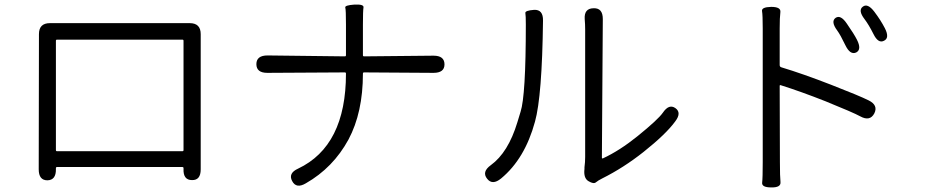

<svg xmlns="http://www.w3.org/2000/svg" viewBox="-20 -782 4040 838"><path d="M187 5Q149 5 149 -43L150 -633Q150 -681 198 -681H808Q856 -681 856 -633V-43Q856 5 818 4Q779 4 781 -45V-48Q781 -53 776 -53H229Q224 -53 224 -48V-44Q225 4 187 5ZM224 -127Q224 -122 229 -122H776Q781 -122 781 -127V-604Q781 -609 776 -609H229Q224 -609 224 -604Z M1315 18Q1273 43 1255 8Q1237 -26 1281 -46Q1490 -145 1490 -461Q1490 -466 1485 -466L1147 -464Q1099 -464 1099 -502Q1099 -540 1148 -540L1485 -536Q1490 -536 1490 -541V-675Q1490 -739 1487 -749Q1484 -759 1527 -762Q1569 -764 1566.5 -749.5Q1564 -735 1564 -674V-541Q1564 -536 1569 -536L1872 -539Q1920 -539 1920 -501Q1920 -464 1872 -464L1569 -466Q1564 -466 1564 -461Q1564 -291 1501 -173Q1434 -50 1315 18Z M2167 -3Q2129 28 2106 -2Q2082 -32 2122 -61Q2198 -116 2238 -248Q2245 -271 2252 -294Q2275 -364 2275 -675Q2275 -714 2273 -725Q2271 -736 2311 -739Q2351 -741 2350 -692Q2346 -362 2315 -251Q2271 -89 2167 -3ZM2549 9Q2526 -4 2531 -45V-52Q2534 -74 2534 -97V-653Q2534 -676 2532 -699Q2529 -745 2570 -746Q2611 -748 2611 -699L2607 -94Q2607 -89 2612 -91Q2685 -125 2763 -188Q2852 -260 2873 -290Q2900 -330 2928 -310Q2956 -290 2927 -252Q2887 -197 2789 -119Q2702 -50 2608 -3Q2590 6 2580.5 14Q2571 22 2549 9Z M3346 36Q3304 36 3306.5 15Q3309 -6 3309 -74V-657Q3309 -716 3306 -733.5Q3303 -751 3346 -752Q3389 -752 3386 -729Q3383 -706 3383 -657V-498Q3383 -490 3391 -488Q3484 -460 3607.5 -412Q3731 -364 3771 -344Q3814 -323 3796 -287Q3777 -251 3735 -274Q3704 -291 3583 -340Q3474 -383 3388 -410Q3383 -412 3383 -407L3384 -74Q3384 -12 3386.5 12.5Q3389 37 3346 36ZM3717 -553Q3691 -541 3670 -584Q3648 -630 3634 -649Q3605 -688 3627 -704Q3649 -719 3676 -679Q3708 -633 3720 -609Q3742 -566 3717 -553ZM3838 -604Q3813 -591 3792 -634Q3772 -674 3753 -699Q3724 -737 3746 -753Q3767 -769 3796 -731Q3824 -694 3842 -659Q3864 -616 3838 -604Z"/></svg>

Font: Resource Han Rounded KR Normal
Style: Regular
Weight: 350
Designer: Cyano Hao (round all glyphs); Ryoko NISHIZUKA 西塚涼子 (kana, bopomofo & ideographs); Paul D. Hunt (Latin, Greek & Cyrillic)
Foundry: Cyano Hao
Version: 0.990